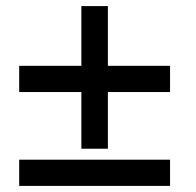

<svg xmlns="http://www.w3.org/2000/svg" viewBox="-20 -610 643 630"><path d="M247 -122H334V-308H538V-394H334V-590H247V-394H43V-308H247ZM43 -86V0H538V-86Z"/></svg>

Font: Fixel Display 20240404 Medium
Style: Italic
Weight: 500
Italic angle: -10°
Designer: AlfaBravo + MacPaw
Foundry: Kyrylo Tkachov, Marchela Mozhyna, Serhii Makarenko, Maria Weinstein, Zakhar Kryvoshyya
Version: Version 1.211;Glyphs 3.2 (3225)